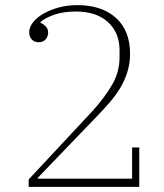

<svg xmlns="http://www.w3.org/2000/svg" viewBox="-20 -730 640 750"><path d="M92 -29 341 -296Q389 -349 418 -399Q447 -449 447 -506V-534Q447 -602 402 -643.5Q357 -685 276 -685Q229 -685 193.5 -673Q158 -661 138 -644V-641Q150 -636 159 -626.5Q168 -617 168 -603Q168 -587 158 -576Q148 -565 131 -565Q114 -565 104 -576Q94 -587 94 -604Q94 -623 108.5 -642Q123 -661 148.5 -676Q174 -691 208.5 -700.5Q243 -710 282 -710Q377 -710 432.5 -660.5Q488 -611 488 -520Q488 -484 478.5 -452Q469 -420 452 -390.5Q435 -361 411 -333Q387 -305 359 -276L128 -36V-32H496V-154H524V0H92Z"/></svg>

Font: IBM Plex Serif ExtLt
Style: Regular
Weight: 200
Designer: Mike Abbink, Paul van der Laan, Pieter van Rosmalen
Foundry: Bold Monday
Version: Version 3.001